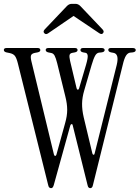

<svg xmlns="http://www.w3.org/2000/svg" viewBox="-38 -970 727 1000"><path d="M432 10Q428 10 424 7Q420 4 418 -6L341 -316Q340 -324 335 -323.5Q330 -323 328 -316L242 -6Q239 4 235.5 7Q232 10 228 10Q224 10 219.5 7Q215 4 213 -6L55 -640Q48 -668 39.5 -679Q31 -690 11 -694L-4 -697Q-18 -700 -18 -710Q-18 -720 -3 -720H158Q172 -720 172 -709Q172 -700 157 -697L146 -695Q129 -692 124.5 -683.5Q120 -675 125 -653L243 -165Q245 -158 249.5 -158Q254 -158 256 -165L301 -328Q312 -366 312 -398Q312 -430 302 -469L260 -640Q253 -668 246.5 -680Q240 -692 229 -694L214 -697Q200 -700 200 -710Q200 -720 215 -720H352Q366 -720 366 -709Q366 -700 351 -697L340 -695Q327 -693 324.5 -684Q322 -675 327 -653L361 -510Q363 -503 367.5 -503Q372 -503 374 -510L410 -632Q421 -670 418.5 -682Q416 -694 407 -695L396 -697Q381 -700 381 -709Q381 -720 395 -720H490Q507 -720 507 -709Q507 -699 490 -697L479 -696Q466 -695 457.5 -680Q449 -665 439 -631L401 -500Q390 -463 389.5 -430.5Q389 -398 398 -359L443 -171Q445 -164 449.5 -164Q454 -164 455 -171L570 -632Q584 -690 552 -695L541 -697Q526 -700 526 -710Q526 -720 540 -720H652Q669 -720 669 -709Q669 -699 652 -697L641 -696Q628 -695 618.5 -680.5Q609 -666 601 -631L446 -6Q444 4 440 7Q436 10 432 10ZM212 -796Q200 -788 192 -798Q185 -806 195 -817L311 -939Q322 -950 336 -950H355Q369 -950 380 -939L496 -817Q506 -806 499 -798Q493 -788 479 -797L345 -887Z"/></svg>

Font: Instrument Serif
Style: Regular
Weight: 400
Designer: Rodrigo Fuenzalida
Foundry: fragTYPE
Version: Version 1.000; ttfautohint (v1.8.4.7-5d5b);gftools[0.9.27]